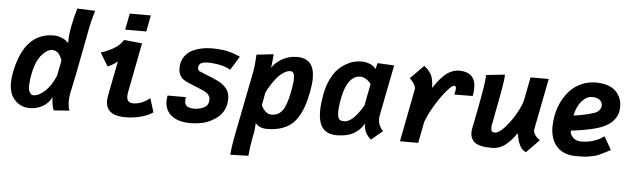

<svg xmlns="http://www.w3.org/2000/svg" viewBox="-52 -889 4246 1288"><g transform="rotate(5 2070.5 -245.5)"><path d="M155.3 -233.4Q144.5 -178.2 144.5 -140.1Q144.5 -115.2 154.8 -99.9Q165 -84.5 177.2 -84.5Q213.9 -84.5 254.6 -121.1Q295.4 -157.7 325.7 -229.5L346.2 -333.5Q341.8 -344.2 338.9 -350.8Q335.9 -357.4 329.6 -367.7Q323.2 -377.9 316.7 -383.8Q310.1 -389.6 299.8 -394Q289.6 -398.4 277.3 -398.4Q268.6 -398.4 256.8 -393.8Q245.1 -389.2 230.2 -377.2Q215.3 -365.2 201.4 -347.4Q187.5 -329.6 175 -299.8Q162.6 -270 155.3 -233.4ZM28.8 -224.1Q81.5 -496.1 279.8 -496.1Q305.2 -496.1 328.1 -487.3Q351.1 -478.5 359.6 -472.2Q368.2 -465.8 381.3 -454.1Q380.9 -460.9 380.9 -473.6Q380.9 -510.7 390.6 -562.5Q405.3 -637.2 421.9 -689.5L542 -685.1Q521 -614.3 511.7 -564.9Q506.8 -540 486.3 -431.2Q465.8 -322.3 452.1 -253.4Q438.5 -184.6 426.3 -130.4Q425.8 -128.4 425 -124.5Q424.3 -120.6 423.8 -118.7Q418.9 -97.7 418.9 -66.4Q418.9 -25.9 429.2 -2.9Q411.6 -1.5 376.7 1Q341.8 3.4 324.2 4.9Q319.3 -0.5 314 -26.6Q308.6 -52.7 308.6 -72.3Q308.6 -78.1 309.6 -85Q287.6 -41 247.8 -18.8Q208 3.4 160.2 3.4Q102.1 3.4 61.8 -38.1Q21.5 -79.6 21.5 -153.8Q21.5 -186 28.8 -224.1Z M774.9 -686.5H917L896 -576.7H753.9ZM752.4 -507.3Q772.9 -504.9 813.7 -501Q854.5 -497.1 874.5 -494.6L809.6 -159.2Q807.1 -145.5 807.1 -134.3Q807.1 -88.9 849.1 -88.9Q907.7 -88.9 961.9 -133.3Q966.8 -117.7 976.6 -86.9Q986.3 -56.2 991.2 -40.5Q956.5 -16.1 905.8 -3.7Q855 8.8 805.7 8.8Q674.3 8.8 674.3 -90.3Q674.3 -105.5 678.2 -126Q685.5 -165 700.7 -242.9Q715.8 -320.8 723.6 -359.9Q707 -343.3 658.2 -319.8Q648.9 -334.5 630.9 -364.7Q612.8 -395 604 -409.7Q719.7 -447.3 752.4 -507.3Z M1187 -268.1Q1139.2 -294.4 1139.2 -352.5Q1139.2 -366.2 1142.1 -381.3Q1148.4 -414.1 1168.7 -438.5Q1189 -462.9 1217.8 -476.3Q1246.6 -489.7 1278.1 -496.1Q1309.6 -502.4 1343.8 -502.4Q1398.9 -502.4 1443.6 -493.9Q1488.3 -485.4 1536.1 -462.4Q1526.9 -446.8 1507.3 -415.8Q1487.8 -384.8 1478.5 -369.6Q1451.2 -387.2 1408.7 -396Q1366.2 -404.8 1326.2 -404.8Q1271 -404.8 1264.6 -375Q1263.2 -368.2 1263.2 -363.8Q1263.2 -350.6 1274.9 -342.3Q1292 -334.5 1318.6 -324Q1345.2 -313.5 1362.1 -306.6Q1378.9 -299.8 1400.1 -289.6Q1421.4 -279.3 1434.3 -269Q1447.3 -258.8 1459.5 -244.9Q1471.7 -231 1477.3 -213.1Q1482.9 -195.3 1482.9 -173.3Q1482.9 -157.7 1479 -135.7Q1473.6 -107.4 1457.5 -83.3Q1441.4 -59.1 1419.2 -43Q1397 -26.9 1374.8 -16.1Q1352.5 -5.4 1330.1 0Q1285.6 9.8 1243.7 9.8Q1162.1 9.8 1116.9 -25.9Q1071.8 -61.5 1071.8 -124Q1071.8 -140.1 1075.7 -161.1H1199.2Q1196.8 -149.9 1196.8 -137.2Q1196.8 -111.8 1212.4 -100.3Q1228 -88.9 1261.7 -88.9Q1274.4 -88.9 1287.8 -91.3Q1301.3 -93.8 1316.4 -99.1Q1331.5 -104.5 1342.5 -115.5Q1353.5 -126.5 1356 -141.6Q1357.9 -154.3 1357.9 -159.2Q1357.9 -183.6 1334 -202.6Q1317.9 -214.4 1261 -236.6Q1204.1 -258.8 1187 -268.1Z M1898.9 -259.3Q1910.2 -317.9 1910.2 -348.6Q1910.2 -396 1883.3 -396Q1860.8 -396 1836.2 -379.6Q1811.5 -363.3 1790.8 -337.9Q1770 -312.5 1753.9 -286.4Q1737.8 -260.3 1727.1 -236.3Q1724.6 -222.2 1719.5 -194.1Q1714.4 -166 1711.4 -151.9Q1738.3 -94.2 1782.2 -94.2Q1826.7 -94.2 1853.8 -129.9Q1880.9 -165.5 1898.9 -259.3ZM1632.3 -360.8Q1632.8 -362.8 1633.5 -367.2Q1634.3 -371.6 1634.8 -373.5Q1642.6 -414.6 1646 -486.3Q1665 -488.3 1702.9 -492.7Q1740.7 -497.1 1759.8 -499Q1759.8 -498.5 1760 -496.6Q1760.3 -494.6 1760.3 -493.7Q1760.3 -483.4 1751.5 -406.7Q1771.5 -440.9 1817.1 -467.8Q1862.8 -494.6 1919.9 -494.6Q2036.1 -494.6 2036.1 -361.3Q2036.1 -322.8 2025.9 -269Q2015.6 -216.3 2002.9 -177.2Q1990.2 -138.2 1969.5 -102.5Q1948.7 -66.9 1920.9 -44.4Q1893.1 -22 1852.5 -9Q1812 3.9 1760.3 3.9Q1705.6 3.9 1681.2 -29.3Q1680.7 -22.5 1679.2 -2.4Q1677.7 17.6 1676.3 29.8Q1674.8 37.1 1671.9 52Q1668.9 66.9 1667.5 74.2Q1656.2 132.3 1650.9 194.3Q1630.9 194.8 1590.3 196Q1549.8 197.3 1529.3 197.8Q1533.2 144 1547.4 71.3Z M2237.8 -250.5Q2225.6 -189.5 2225.6 -151.9Q2225.6 -130.9 2229.2 -117.9Q2232.9 -105 2240.7 -99.9Q2248.5 -94.7 2254.6 -93.5Q2260.7 -92.3 2272 -92.3Q2290.5 -92.3 2311.8 -106.4Q2333 -120.6 2350.1 -141.6Q2367.2 -162.6 2378.9 -179.9Q2390.6 -197.3 2397.5 -210.4Q2401.9 -234.9 2411.4 -283.4Q2420.9 -332 2425.8 -356Q2414.1 -373.5 2393.8 -386.7Q2373.5 -399.9 2352.1 -399.9Q2340.8 -399.9 2330.1 -397Q2319.3 -394 2305.4 -384.5Q2291.5 -375 2279.8 -359.4Q2268.1 -343.8 2256.6 -315.7Q2245.1 -287.6 2237.8 -250.5ZM2505.4 -154.3Q2502.9 -140.6 2502.9 -130.4Q2502.9 -81.5 2537.1 -49.3Q2523.9 -38.6 2498.3 -17.1Q2472.7 4.4 2460 15.1Q2412.1 -27.8 2412.1 -80.6Q2412.1 -86.9 2412.6 -90.3Q2382.8 -40.5 2338.6 -17.6Q2294.4 5.4 2228 5.4Q2201.2 5.4 2180.4 -1.5Q2159.7 -8.3 2141.6 -24.7Q2123.5 -41 2113.8 -72Q2104 -103 2104 -147.5Q2104 -195.8 2117.2 -265.1Q2127.9 -320.3 2149.2 -363.5Q2170.4 -406.7 2195.1 -431.9Q2219.7 -457 2249 -473.6Q2278.3 -490.2 2303.2 -496.1Q2328.1 -502 2351.6 -502Q2382.3 -502 2409.4 -490.7Q2436.5 -479.5 2450.2 -459.5Q2451.7 -466.3 2454.8 -480Q2458 -493.7 2460 -500.5L2572.3 -494.6Q2561 -438 2538.8 -324.5Q2516.6 -210.9 2505.4 -154.3Z M2838.9 -366.2Q2856 -392.6 2871.6 -412.4Q2887.2 -432.1 2909.2 -453.4Q2931.2 -474.6 2957.3 -486.3Q2983.4 -498 3011.2 -498Q3063.5 -498 3092 -471.7Q3120.6 -445.3 3120.6 -395.5Q3120.6 -365.2 3117.7 -351.1L3114.7 -336.4Q3094.2 -335.9 3053 -335.9Q3011.7 -335.9 2991.2 -335.4Q2998.5 -367.2 2998.5 -375Q2998.5 -394.5 2985.4 -394.5Q2971.7 -394.5 2937.5 -355.2Q2903.3 -315.9 2865 -253.4Q2826.7 -190.9 2806.2 -134.8L2778.3 8.8H2655.3Q2666.5 -49.8 2689.5 -167.2Q2712.4 -284.7 2723.6 -343.8Q2724.6 -349.6 2724.6 -353Q2724.6 -364.3 2718 -376.5Q2711.4 -388.7 2705.6 -395.5Q2699.7 -402.3 2684.6 -418.9Q2699.7 -434.1 2729.7 -464.4Q2759.8 -494.6 2774.4 -509.8Q2776.4 -507.8 2787.4 -498Q2798.3 -488.3 2802.5 -483.6Q2806.6 -479 2815.4 -466.3Q2824.2 -453.6 2828.1 -441.7Q2832 -429.7 2835.4 -409.7Q2838.9 -389.6 2838.9 -366.2Z M3503.4 8.3Q3486.8 0 3476.6 -10Q3466.3 -20 3455.6 -45.7Q3444.8 -71.3 3437.5 -113.8Q3420.9 -90.3 3406.2 -73.2Q3391.6 -56.2 3371.3 -38.3Q3351.1 -20.5 3327.1 -11Q3303.2 -1.5 3276.9 -1H3272.5Q3249.5 -1 3231.7 -2.4Q3213.9 -3.9 3193.4 -9.3Q3172.9 -14.6 3159.4 -24.2Q3146 -33.7 3137 -50.8Q3127.9 -67.9 3127.9 -91.3Q3127.9 -106.9 3131.3 -122.6Q3135.3 -140.1 3138.9 -159.7Q3142.6 -179.2 3147.5 -204.3Q3152.3 -229.5 3155.8 -246.1Q3191.9 -433.6 3191.9 -475.1Q3191.9 -481.9 3191.4 -484.4Q3212.4 -486.8 3254.6 -491.2Q3296.9 -495.6 3317.9 -498V-493.2Q3317.9 -479 3315.2 -456.8Q3312.5 -434.6 3305.9 -397.5Q3299.3 -360.4 3293.7 -330.6Q3288.1 -300.8 3276.6 -241.2Q3265.1 -181.6 3258.3 -145.5V-144Q3258.3 -119.6 3262.9 -112.3Q3267.6 -105 3283.7 -105Q3312 -105 3352.8 -151.1Q3393.6 -197.3 3424.1 -252.7Q3454.6 -308.1 3460.9 -340.3Q3465.8 -365.7 3475.8 -417.2Q3485.8 -468.8 3490.7 -494.6H3613.3Q3602.1 -437 3579.6 -322Q3557.1 -207 3545.9 -149.4Q3545.4 -147.5 3545.4 -144Q3545.4 -126.5 3559.3 -107.7Q3573.2 -88.9 3590.3 -81.1Q3576.2 -65.9 3547.1 -36.1Q3518.1 -6.3 3503.4 8.3Z M3800.3 -264.6Q3848.6 -270.5 3898.2 -283.2Q3947.8 -295.9 3958.5 -304.7Q3983.4 -325.2 3983.4 -347.2Q3983.4 -368.7 3966.6 -384Q3949.7 -399.4 3913.6 -399.4Q3876.5 -399.4 3844.2 -362.5Q3812 -325.7 3800.3 -264.6ZM3931.6 -498.5Q3971.2 -498.5 4002.4 -489.3Q4033.7 -480 4052.7 -465.3Q4071.8 -450.7 4084.5 -430.7Q4097.2 -410.6 4102.1 -390.9Q4106.9 -371.1 4106.9 -350.1Q4106.9 -321.3 4099.1 -300.3Q4076.7 -240.7 4007.3 -210.2Q3938 -179.7 3790.5 -162.1Q3790.5 -136.7 3811.3 -116.2Q3832 -95.7 3864.7 -95.7Q3954.1 -95.7 4020 -144L4069.8 -56.2Q4039.6 -40 4031.2 -35.9Q4022.9 -31.7 4000.7 -21.2Q3978.5 -10.7 3967.8 -8.5Q3957 -6.3 3935.8 -1.7Q3914.6 2.9 3893.1 3.9Q3871.6 4.9 3842.3 4.9Q3756.8 4.9 3711.4 -44.2Q3666 -93.3 3666 -178.7Q3666 -212.9 3673.3 -252Q3683.6 -304.7 3705.8 -349.4Q3728 -394 3760.5 -427.5Q3793 -460.9 3836.9 -479.7Q3880.9 -498.5 3931.6 -498.5Z"/></g></svg>

Font: Fantasque Sans Mono
Style: Bold Italic
Weight: 700
Italic angle: -11°
Monospace: yes
Designer: Jany Belluz
Version: Version 1.7.1